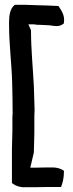

<svg xmlns="http://www.w3.org/2000/svg" viewBox="-20 -677 304 805"><path d="M18 -572C18 -491 29 -408 31 -331C32 -288 33 -244 33 -200C32 -195 32 -188 32 -182V-130C32 -103 30 -77 30 -50V91L34 93C46 103 66 109 85 108H124C141 108 162 107 178 107H236C243 90 248 68 248 44V39C236 30 219 25 200 25H180C164 25 143 26 127 26H107L122 -38V-40C122 -65 124 -91 124 -118V-168C124 -185 124 -200 125 -216H126L125 -217C124 -250 123 -283 122 -315C118 -393 110 -471 110 -548V-550L99 -575H123C127 -575 133 -572 144 -573C157 -573 172 -571 187 -571C203 -569 228 -562 245 -577L248 -579V-582C253 -615 235 -636 225 -652H220C194 -653 166 -655 139 -655C121 -655 103 -657 82 -657H42L40 -655C23 -641 18 -613 18 -586Z"/></svg>

Font: SolarCharger
Style: 750
Weight: 700
Designer: Mew Too
Foundry: Cannot Into Space Fonts/KineticPlasma Fonts
Version: Version 1.100